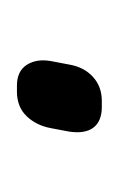

<svg xmlns="http://www.w3.org/2000/svg" viewBox="22 -160 138 221"><g transform="rotate(90 90.5 -49.0)"><path d="M78.1 0Q61.5 0 54.2 -11.2Q46.9 -22.5 49.8 -39.1L53.7 -59.6Q56.6 -77.1 67.9 -87.4Q79.1 -97.7 95.7 -97.7H102.5Q119.1 -97.7 126.5 -87.9Q133.8 -78.1 130.9 -59.6L127 -39.1Q124 -22.5 113.3 -11.2Q102.5 0 85 0Z"/></g></svg>

Font: Quicksand
Style: Italic
Weight: 400
Designer: Andrew Paglinawan
Foundry: Andrew Paglinawan
Version: Version 3.006